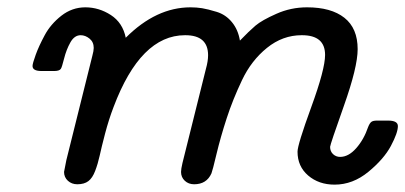

<svg xmlns="http://www.w3.org/2000/svg" viewBox="-20 -498 1106 524"><path d="M68.8 -317.9Q68.8 -324.7 77.4 -348.4Q85.9 -372.1 102.1 -402.1Q118.2 -432.1 147.5 -455.1Q176.8 -478 212.9 -478Q250 -478 282.5 -457Q314.9 -436 323.2 -395Q406.2 -478 500 -478Q516.1 -478 531.5 -475.6Q546.9 -473.1 571.5 -465.6Q596.2 -458 613 -437.5Q629.9 -417 634.8 -387.2Q659.7 -413.1 677.2 -428Q694.8 -442.9 734.4 -460.4Q773.9 -478 817.9 -478Q883.8 -478 919.9 -449.5Q956.1 -420.9 956.1 -363.8Q956.1 -314.9 918.5 -209Q880.9 -103 880.9 -97.2Q880.9 -85 888.9 -77.4Q897 -69.8 908.2 -69.8Q931.2 -69.8 952.1 -93.5Q973.1 -117.2 984.9 -151.9Q988.8 -161.6 993.4 -165.3Q998 -168.9 1008.8 -168.9H1039.1Q1065.9 -168.9 1065.9 -153.8Q1065.9 -135.7 1046.9 -99.9Q1027.8 -64 985.4 -29.1Q942.9 5.9 893.1 5.9Q850.1 5.9 821 -19Q792 -43.9 792 -84Q792 -103 829.6 -206.1Q867.2 -309.1 867.2 -348.1Q867.2 -401.9 804.2 -401.9Q803.7 -401.9 803.2 -401.9Q751.5 -401.9 708.7 -367.4Q666 -333 640.6 -279.5Q615.2 -226.1 598.6 -175Q582 -124 571 -78.1Q560.1 -32.2 557.1 -24.9Q543.9 4.9 509.8 4.9Q494.6 4.9 484.4 -4.6Q474.1 -14.2 474.1 -28.8Q474.1 -36.6 478 -53.2L542 -310.1Q547.9 -331.1 547.9 -347.2Q547.9 -401.9 485.8 -401.9Q485.4 -401.9 484.9 -401.9Q363.8 -401.9 290 -206.1Q276.9 -171.9 266.8 -133.5Q256.8 -95.2 252 -73Q247.1 -50.8 239.7 -31.5Q232.4 -12.2 221.2 -3.7Q210 4.9 190.9 4.9Q175.8 4.9 165.3 -4.6Q154.8 -14.2 154.8 -28.8Q154.8 -30.8 161.1 -61L231.9 -345.2Q235.8 -359.4 235.8 -367.2Q235.8 -383.3 224.4 -392.6Q212.9 -401.9 200.2 -401.9Q183.1 -401.9 172.1 -382.3Q161.1 -362.8 155 -338.4Q148.9 -314 146 -310.1Q142.1 -304.2 127.9 -304.2H95.2Q94.2 -304.2 93.3 -304.2Q68.8 -304.2 68.8 -317.9Z"/></svg>

Font: CMU Concrete
Style: BoldItalic
Weight: 700
Italic angle: -14.04°
Version: Version 0.7.0